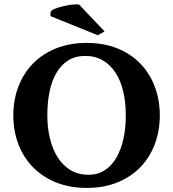

<svg xmlns="http://www.w3.org/2000/svg" viewBox="-20 -876 818 907"><path d="M43 -331.1Q43 -404.8 67.1 -467.5Q91.3 -530.3 136.2 -576.2Q181.2 -622.1 245.4 -647.7Q309.6 -673.3 389.6 -673.3Q469.7 -673.3 533.7 -647.7Q597.7 -622.1 642.3 -576.2Q687 -530.3 710.9 -467.5Q734.9 -404.8 734.9 -331.1Q734.9 -256.8 710.9 -194.1Q687 -131.3 642.3 -85.4Q597.7 -39.6 533.7 -13.9Q469.7 11.7 389.6 11.7Q309.6 11.7 245.6 -13.9Q181.6 -39.6 136.5 -85.4Q91.3 -131.3 67.1 -194.1Q43 -256.8 43 -331.1ZM203.6 -331.1Q203.6 -270 216.6 -218.8Q229.5 -167.5 254.2 -129.9Q278.8 -92.3 315.2 -71.3Q351.6 -50.3 398.4 -50.3Q441.4 -50.3 474.1 -71.3Q506.8 -92.3 529.1 -129.9Q551.3 -167.5 562.7 -218.8Q574.2 -270 574.2 -331.1Q574.2 -391.6 562.3 -443.1Q550.3 -494.6 526.1 -532Q502 -569.3 466.1 -590.6Q430.2 -611.8 382.3 -611.8Q335.9 -611.8 302.2 -590.6Q268.6 -569.3 246.6 -532Q224.6 -494.6 214.1 -443.1Q203.6 -391.6 203.6 -331.1ZM474.1 -727.5 441.9 -709.5 218.8 -799.8V-818.8Q221.7 -827.6 239.3 -834.5Q256.8 -841.3 279.1 -846.7Q301.3 -852.1 322.5 -854.5Q343.8 -856.9 354 -854Z"/></svg>

Font: PT Astra Serif
Style: Bold
Weight: 700
Designer: A.Korolkova, I. Chaeva
Foundry: ParaType Ltd
Version: Version 1.002